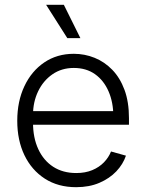

<svg xmlns="http://www.w3.org/2000/svg" viewBox="-20 -777 614 809"><path d="M300.8 11.7Q224.6 11.7 168.9 -24.2Q113.3 -60.1 83 -123Q52.7 -186 52.7 -268.1Q52.7 -350.1 82.8 -413.8Q112.8 -477.5 166.5 -513.9Q220.2 -550.3 291 -550.3Q336.9 -550.3 378.7 -533.4Q420.4 -516.6 453.1 -482.9Q485.8 -449.2 504.6 -398.4Q523.4 -347.7 523.4 -279.3V-251.5H95.2V-308.6H487.8L457.5 -287.6Q457.5 -345.7 437.5 -391.8Q417.5 -438 380.4 -464.4Q343.3 -490.7 291 -490.7Q239.7 -490.7 200.9 -463.9Q162.1 -437 140.6 -392.1Q119.1 -347.2 119.1 -293V-260.3Q119.1 -196.3 141.4 -148.4Q163.6 -100.6 204.3 -74.2Q245.1 -47.9 301.3 -47.9Q339.4 -47.9 368.7 -60.1Q397.9 -72.3 418 -93Q438 -113.8 447.8 -138.7L510.7 -121.1Q498.5 -85 470 -54.9Q441.4 -24.9 398.7 -6.6Q356 11.7 300.8 11.7ZM263.7 -616.2 174.3 -756.8H249L318.8 -616.2Z"/></svg>

Font: Inter 16pt Light
Style: Regular
Weight: 300
Version: Version 4.001;git-66647c0bb